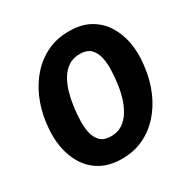

<svg xmlns="http://www.w3.org/2000/svg" viewBox="-165 -867 1000 1023"><g transform="rotate(-30 335.0 -355.5)"><path d="M648.9 -372.6 645.5 -343.8Q635.7 -273.9 608.2 -209.7Q580.6 -145.5 535.9 -95.7Q491.2 -45.9 430.2 -17.3Q369.1 11.2 293 9.8Q219.7 8.3 168.2 -21.5Q116.7 -51.3 86.2 -101.1Q55.7 -150.9 44.9 -212.9Q34.2 -274.9 42 -340.8L45.4 -369.6Q55.2 -439 83 -502.7Q110.8 -566.4 155.8 -616.2Q200.7 -666 261.7 -694.1Q322.8 -722.2 398.4 -720.7Q471.2 -719.7 522.5 -689.9Q573.7 -660.2 604.2 -610.6Q634.8 -561 645.8 -499.3Q656.7 -437.5 648.9 -372.6ZM475.6 -340.8 479.5 -371.1Q482.9 -399.9 483.9 -436Q484.9 -472.2 477.5 -506.1Q470.2 -540 449.5 -562.5Q428.7 -585 388.7 -586.9Q344.2 -588.9 313.5 -569.1Q282.7 -549.3 262.9 -516.4Q243.2 -483.4 231.9 -444.8Q220.7 -406.2 215.8 -370.6L211.9 -340.3Q208.5 -311.5 207.3 -275.1Q206.1 -238.8 213.1 -204.6Q220.2 -170.4 241.2 -147.7Q262.2 -125 302.7 -123.5Q346.2 -121.6 377 -141.8Q407.7 -162.1 428 -195.3Q448.2 -228.5 459.7 -267.1Q471.2 -305.7 475.6 -340.8Z"/></g></svg>

Font: Roboto Black
Style: Italic
Weight: 900
Italic angle: -12°
Designer: Christian Robertson
Foundry: Google
Version: Version 3.0; 2020